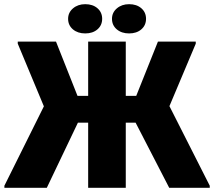

<svg xmlns="http://www.w3.org/2000/svg" viewBox="-20 -899 1025 919"><path d="M629 -312H582V0H402V-312H353L204 0H1V-10L190 -390L65 -690V-700H248L351 -440H402V-700H582V-440H632L736 -700H917V-690L791 -391L984 -10V0H790ZM388 -739Q352 -739 329 -758.5Q306 -778 306 -809Q306 -839 329.5 -859Q353 -879 388 -879Q424 -879 446.5 -859.5Q469 -840 469 -809Q469 -778 446.5 -758.5Q424 -739 388 -739ZM598 -739Q562 -739 539 -758.5Q516 -778 516 -809Q516 -839 539.5 -859Q563 -879 598 -879Q634 -879 656.5 -859.5Q679 -840 679 -809Q679 -778 656.5 -758.5Q634 -739 598 -739Z"/></svg>

Font: Tilda Sans Black
Style: Regular
Weight: 900
Designer: ParaType Ltd
Foundry: ParaType Ltd
Version: Version 1.009